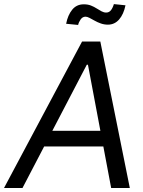

<svg xmlns="http://www.w3.org/2000/svg" viewBox="-63 -934 713 954"><path d="M48.8 0H-43L344.7 -727.5H435.5L582 0H489.3L374 -612.3H368.2ZM129.9 -284.2H502L489.3 -206.1H117.2ZM473.1 -811.5Q454.6 -811.5 438 -817.4Q421.4 -823.2 407.2 -831.3Q393.1 -839.4 381.6 -845.2Q370.1 -851.1 362.3 -851.1Q347.2 -851.1 337.6 -837.4Q328.1 -823.7 325.2 -810.1L265.6 -815.9Q273.9 -858.9 295.7 -885.7Q317.4 -912.6 353.5 -912.6Q373.5 -912.6 388.9 -906.5Q404.3 -900.4 417.2 -892.1Q430.2 -883.8 441.7 -877.7Q453.1 -871.6 464.4 -871.6Q478.5 -871.6 487.5 -882.3Q496.6 -893.1 502.9 -913.6L560.5 -907.7Q551.3 -862.8 528.8 -837.2Q506.3 -811.5 473.1 -811.5Z"/></svg>

Font: Inter Tight
Style: Italic
Weight: 400
Italic angle: -9.39999°
Designer: Rasmus Andersson
Foundry: rsms
Version: Version 3.002